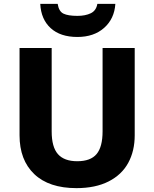

<svg xmlns="http://www.w3.org/2000/svg" viewBox="-20 -962 796 992"><path d="M676 -263Q676 -182 642.5 -120.5Q609 -59 541 -24.5Q473 10 375 10Q233 10 157 -62.5Q81 -135 81 -263V-714H247V-283Q247 -202 279.5 -165.5Q312 -129 379 -129Q448 -129 479 -166Q510 -203 510 -284V-714H676ZM380 -771Q292 -771 242 -816.5Q192 -862 188 -942H278Q284 -903 308 -891.5Q332 -880 380 -880Q421 -880 449 -893.5Q477 -907 483 -942H576Q571 -865 518 -818Q465 -771 380 -771Z"/></svg>

Font: Noto Sans UI ExtraBold
Style: Regular
Weight: 800
Designer: Monotype Design Team
Foundry: Monotype Imaging Inc.
Version: Version 1.001